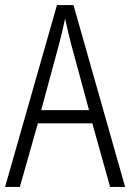

<svg xmlns="http://www.w3.org/2000/svg" viewBox="-20 -735 512 755"><path d="M413 0H472L269 -715H204L0 0H58L129 -250H343ZM258 -568 330 -302H142L214 -568C222 -600 230 -631 236 -662C242 -632 251 -598 258 -568Z"/></svg>

Font: Noto Sans Gujarati Condensed Light
Style: Regular
Weight: 300
Width: 3
Designer: Jelle Bosma - Monotype Design Team, Universal Thirst
Foundry: Monotype Imaging Inc.
Version: Version 2.106